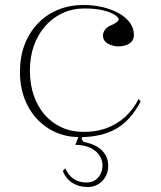

<svg xmlns="http://www.w3.org/2000/svg" viewBox="-20 -535 644 770"><path d="M301 15Q231 15 176.5 -18.5Q122 -52 91 -111Q60 -170 60 -247Q60 -307 78.5 -355.5Q97 -404 131 -440Q165 -476 212 -495.5Q259 -515 316 -515Q355 -515 391 -506.5Q427 -498 455.5 -482.5Q484 -467 500.5 -444.5Q517 -422 517 -395Q517 -379 508.5 -369Q500 -359 485.5 -354Q471 -349 455 -349Q432 -349 412.5 -360Q393 -371 393 -393Q393 -406 402.5 -417.5Q412 -429 431 -436Q456 -448 456 -457Q456 -465 440 -475.5Q424 -486 393.5 -493.5Q363 -501 319 -501Q271 -501 231 -482.5Q191 -464 161.5 -430.5Q132 -397 116 -352Q100 -307 100 -252Q100 -197 115.5 -152Q131 -107 159.5 -74.5Q188 -42 227.5 -24Q267 -6 315 -6Q366 -6 407 -21Q448 -36 480.5 -65Q513 -94 536 -138L544 -128Q524 -90 499.5 -62.5Q475 -35 444.5 -18Q414 -1 378 7Q342 15 301 15ZM331 215Q296 215 269.5 198Q243 181 232 150L242 140Q253 167 275 182Q297 197 326 197Q346 197 360 188.5Q374 180 382.5 164Q391 148 391 129Q391 112 384 97.5Q377 83 363 71Q349 59 328.5 52.5Q308 46 282 46L300 0H315L307 23L315 34Q347 40 369 53Q391 66 402.5 85.5Q414 105 414 130Q414 154 403.5 173Q393 192 374.5 203.5Q356 215 331 215Z"/></svg>

Font: Kalnia Thin ExtraLight
Style: Regular
Weight: 250
Version: Version 1.105